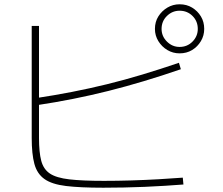

<svg xmlns="http://www.w3.org/2000/svg" viewBox="-20 -858 1040 896"><path d="M462 18Q354 18 288 10Q222 2 187.5 -22.5Q153 -47 140.5 -93Q128 -139 128 -214V-737H162V-214Q162 -147 172.5 -107.5Q183 -68 213 -48Q243 -28 303.5 -21Q364 -14 465 -14Q528 -14 593 -16Q658 -18 720 -21.5Q782 -25 833 -29L836 3Q796 6 750 9Q704 12 655 14Q606 16 557 17Q508 18 462 18ZM147 -400Q233 -413 315.5 -429Q398 -445 479.5 -465Q561 -485 644 -510Q727 -535 815 -565L824 -535Q650 -475 487.5 -434Q325 -393 151 -367ZM818 -609Q787 -609 761 -624.5Q735 -640 719 -666Q703 -692 703 -723Q703 -756 719 -781.5Q735 -807 761 -822.5Q787 -838 818 -838Q851 -838 876.5 -822.5Q902 -807 917.5 -781.5Q933 -756 933 -723Q933 -692 917.5 -666Q902 -640 876.5 -624.5Q851 -609 818 -609ZM818 -639Q854 -639 878.5 -664Q903 -689 903 -723Q903 -759 878.5 -783.5Q854 -808 818 -808Q784 -808 759 -783.5Q734 -759 734 -723Q734 -689 759 -664Q784 -639 818 -639Z"/></svg>

Font: M PLUS 1 Thin ExtraLight
Style: Regular
Weight: 250
Version: Version 1.001